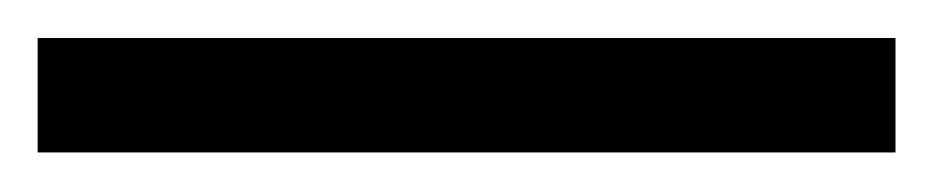

<svg xmlns="http://www.w3.org/2000/svg" viewBox="-24 51 487 100"><path d="M-4.4 130.4H442.4V70.8H-4.4Z"/></svg>

Font: Guggenheim Sans Display Light
Style: Regular
Weight: 300
Designer: Modified by Tom Baber under direction of Pentagram Design 2023
Foundry: rsms
Version: Version 1.001;Glyphs 3.1.2 (3151)